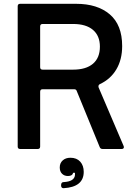

<svg xmlns="http://www.w3.org/2000/svg" viewBox="-20 -783 714 1009"><path d="M86 0Q73 0 73 -13V-750Q73 -763 86 -763H380Q492 -763 557 -707.5Q622 -652 622 -541Q622 -470 591.5 -418.5Q561 -367 505 -341Q495 -336 498 -324L630 -15Q631 -13 631 -10Q631 0 619 0H519Q508 0 504 -10L384 -303Q381 -314 370 -314H204Q191 -314 191 -301V-13Q191 0 178 0ZM364 -417Q432 -417 468.5 -448Q505 -479 505 -538Q505 -595 468.5 -626Q432 -657 364 -657H204Q191 -657 191 -644V-430Q191 -417 204 -417ZM301 191Q301 174 314 174Q371 171 374 137V125H364Q361 142 337 142Q318 142 306 130Q294 118 294 97Q294 74 309.5 60Q325 46 350 46Q383 46 401.5 66.5Q420 87 420 120Q420 200 314 206Q301 206 301 191Z"/></svg>

Font: Open Sauce Two Medium
Style: Regular
Weight: 500
Designer: Alfredo Marco Pradil
Foundry: Creative Sauce Fz LLC
Version: Version 1.477